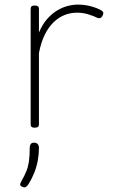

<svg xmlns="http://www.w3.org/2000/svg" viewBox="-20 -539 494 833"><path d="M130 15Q121 15 117 11.5Q113 8 113 0V-500Q113 -508 117 -511.5Q121 -515 130 -515Q140 -515 144.5 -511.5Q149 -508 149 -500V-398Q164 -433 184 -456Q204 -479 227 -493Q250 -507 273.5 -513Q297 -519 318 -519Q349 -519 377 -511Q405 -503 421 -493Q427 -489 428 -483.5Q429 -478 424 -469Q420 -462 414.5 -460.5Q409 -459 404 -461Q390 -468 365.5 -476Q341 -484 314 -484Q286 -484 260.5 -474Q235 -464 213 -443Q191 -422 174.5 -389Q158 -356 149 -309V0Q149 8 144.5 11.5Q140 15 130 15ZM78 272Q68 268 67.5 262.5Q67 257 74 245Q87 222 94.5 203.5Q102 185 105.5 161.5Q109 138 109 101Q109 93 113 86.5Q117 80 128 80Q139 80 144 86.5Q149 93 149 101Q149 129 144 157Q139 185 128.5 211Q118 237 103 261Q98 268 92.5 272Q87 276 78 272Z"/></svg>

Font: Playwrite CL Thin
Style: Regular
Weight: 100
Designer: Veronika Burian, José Scaglione
Foundry: TypeTogether
Version: Version 1.002